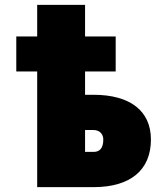

<svg xmlns="http://www.w3.org/2000/svg" viewBox="-20 -770 654 790"><path d="M133 0H365C515 0 601 -69 601 -196C601 -314 515 -380 365 -380H330V-476H456V-620H330V-750H133V-620H47V-476H133ZM365 -145H330V-235H365C390 -235 405 -218 405 -196C405 -160 390 -145 365 -145Z"/></svg>

Font: Finlandica Black
Style: Regular
Weight: 900
Designer: Niklas Ekholm, Juho Hiilivirta, Jaakko Suomalainen
Foundry: Helsinki Type Studio
Version: Version 2.000;Glyphs 3.2 (3202)